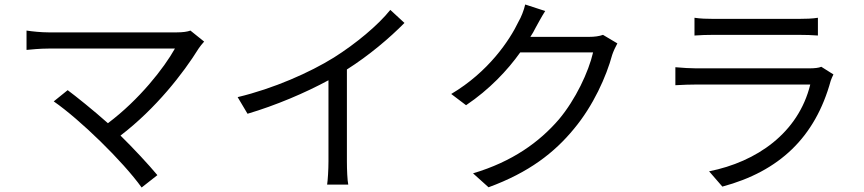

<svg xmlns="http://www.w3.org/2000/svg" viewBox="-20 -791 3844 854"><path d="M827 -655C814 -650 793 -647 766 -647H196C163 -647 125 -651 98 -655V-569C118 -571 159 -575 196 -575H758C710 -489 600 -348 460 -243C395 -301 316 -364 281 -390L219 -340C336 -259 526 -74 610 43L680 -12C641 -59 574 -131 516 -188C674 -309 795 -465 864 -576C870 -585 879 -596 888 -606Z M1716 -747C1662 -679 1562 -596 1465 -535C1359 -469 1197 -397 1037 -359L1081 -285C1206 -322 1338 -378 1441 -434V-73C1441 -36 1438 11 1435 30H1529C1525 11 1523 -36 1523 -73V-482C1621 -544 1713 -622 1779 -689Z M2662 -636C2646 -630 2625 -627 2599 -627H2339C2348 -641 2356 -654 2362 -667C2372 -685 2389 -717 2405 -742L2316 -771C2311 -747 2297 -712 2287 -696C2246 -610 2152 -471 1987 -373L2053 -323C2157 -393 2237 -478 2294 -558H2618C2598 -471 2540 -348 2466 -260C2379 -159 2259 -72 2084 -20L2153 42C2333 -24 2446 -112 2533 -218C2619 -321 2677 -451 2703 -547C2708 -562 2718 -584 2726 -598Z M3633 -494C3622 -489 3602 -487 3580 -487H3076C3051 -487 3018 -489 2984 -492V-412C3017 -414 3054 -415 3076 -415H3584C3531 -199 3345 -71 3134 -29L3193 39C3446 -29 3606 -180 3675 -432C3677 -439 3683 -451 3687 -460ZM3069 -633C3095 -635 3125 -636 3155 -636H3530C3562 -636 3595 -635 3618 -633V-712C3595 -708 3561 -707 3531 -707H3155C3124 -707 3094 -708 3069 -712Z"/></svg>

Font: Kinto Sans
Style: Regular
Weight: 400
Designer: Authors: Ryoko NISHIZUKA  (kana & ideographs); Paul D. Hunt (Latin, Greek & Cyrillic); Wenlong ZHANG  (bopomofo); Sandol
Foundry: Adobe Systems Incorporated, ookami Inc.
Version: Version 0.001